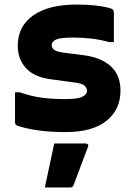

<svg xmlns="http://www.w3.org/2000/svg" viewBox="-20 -570 590 843"><path d="M268 -135Q324 -135 343 -146Q362 -157 362 -170Q362 -184 351 -194Q340 -204 306 -208L202 -222Q129 -232 93.5 -271.5Q58 -311 58 -368Q58 -455 126 -502.5Q194 -550 316 -550Q363 -550 399 -546Q435 -542 463 -534Q474 -531 477 -526Q480 -521 480 -510V-385H460Q420 -396 382.5 -400.5Q345 -405 301 -405Q244 -405 225.5 -396Q207 -387 207 -373Q207 -359 218 -351Q229 -343 258 -339L351 -327Q425 -317 467 -278.5Q509 -240 509 -172Q509 -89 447.5 -39.5Q386 10 267 10Q196 10 141.5 1.5Q87 -7 57 -18Q50 -21 48 -24Q46 -27 46 -36V-165H66Q114 -148 160 -141.5Q206 -135 268 -135ZM218 60H356Q362 60 365.5 63.5Q369 67 367 73Q351 116 335.5 156.5Q320 197 303 243Q302 247 298.5 250Q295 253 288 253H177Q188 203 198 154Q208 105 218 60Z"/></svg>

Font: Recursive Sn Lnr St XBd
Style: Regular
Weight: 800
Version: Version 1.079;hotconv 1.0.112;makeotfexe 2.5.65598; ttfautoh